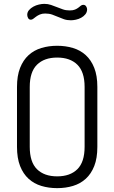

<svg xmlns="http://www.w3.org/2000/svg" viewBox="-20 -968 592 994"><path d="M276 6Q232 6 194 -5.5Q156 -17 128 -42.5Q100 -68 84 -108.5Q68 -149 68 -208V-518Q68 -576 84 -616.5Q100 -657 128 -682.5Q156 -708 194 -719.5Q232 -731 276 -731Q320 -731 358 -719.5Q396 -708 424 -682.5Q452 -657 468 -616.5Q484 -576 484 -518V-208Q484 -149 468 -108.5Q452 -68 424 -42.5Q396 -17 358 -5.5Q320 6 276 6ZM418 -518Q418 -596 380.5 -633Q343 -670 276 -670Q209 -670 171.5 -633Q134 -596 134 -518V-208Q134 -129 171.5 -92Q209 -55 276 -55Q343 -55 380.5 -92Q418 -129 418 -208ZM214 -898Q198 -898 186.5 -893Q175 -888 167 -882Q159 -876 152.5 -871Q146 -866 140 -866Q130 -866 125.5 -874.5Q121 -883 121 -891Q121 -905 130 -915.5Q139 -926 152.5 -933.5Q166 -941 181.5 -944.5Q197 -948 209 -948Q228 -948 244 -942.5Q260 -937 275 -931Q290 -925 305.5 -919.5Q321 -914 341 -914Q358 -914 368.5 -918.5Q379 -923 386 -928.5Q393 -934 398.5 -938.5Q404 -943 411 -943Q421 -943 426 -935Q431 -927 431 -920Q431 -905 422 -894Q413 -883 400 -876Q387 -869 372.5 -866Q358 -863 347 -863Q327 -863 311 -868.5Q295 -874 280.5 -880.5Q266 -887 250 -892.5Q234 -898 214 -898Z"/></svg>

Font: Dosis
Style: Book
Weight: 400
Designer: EdgarTolentino, PabloImpallari, IginoMarini
Foundry: EdgarTolentino, PabloImpallari, IginoMarini
Version: Version 1.007